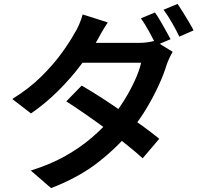

<svg xmlns="http://www.w3.org/2000/svg" viewBox="-20 -881 1040 985"><path d="M775 -817Q788 -799 802.5 -774Q817 -749 831 -724Q845 -699 855 -680L782 -649Q767 -679 745 -719Q723 -759 703 -787ZM891 -861Q904 -842 919.5 -817Q935 -792 949.5 -767.5Q964 -743 973 -725L900 -693Q885 -725 862.5 -764Q840 -803 819 -831ZM399 -442Q446 -415 500 -380Q554 -345 609 -307Q664 -269 713 -233.5Q762 -198 797 -169L712 -69Q679 -99 630.5 -138Q582 -177 527 -217.5Q472 -258 418 -295.5Q364 -333 320 -361ZM866 -615Q858 -602 849.5 -584Q841 -566 835 -549Q821 -502 795 -445Q769 -388 734 -329Q699 -270 654 -214Q585 -128 485 -49.5Q385 29 242 84L138 -6Q240 -38 316.5 -81.5Q393 -125 451 -175Q509 -225 552 -276Q587 -318 618 -368Q649 -418 672 -468.5Q695 -519 704 -559H357L399 -661H693Q715 -661 737 -664Q759 -667 774 -672ZM533 -766Q517 -742 501 -714.5Q485 -687 477 -671Q444 -613 393 -545.5Q342 -478 277.5 -414Q213 -350 139 -299L43 -373Q130 -427 192 -488.5Q254 -550 296 -608Q338 -666 362 -710Q373 -726 385.5 -754.5Q398 -783 404 -807Z"/></svg>

Font: Noto Sans JP Thin SemiBold
Style: Regular
Weight: 600
Version: Version 2.004-H2;hotconv 1.0.118;makeotfexe 2.5.65603